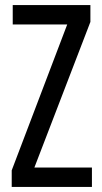

<svg xmlns="http://www.w3.org/2000/svg" viewBox="-20 -734 401 754"><path d="M341 0V-76H115L335 -648V-714H30V-638H244L26 -65V0Z"/></svg>

Font: Noto Sans Lao Looped ExtraCondensed
Style: Regular
Weight: 400
Width: 2
Designer: Mark Frömberg, Ben Mitchell
Foundry: The Fontpad Ltd
Version: Version 1.002